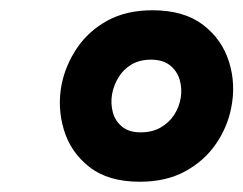

<svg xmlns="http://www.w3.org/2000/svg" viewBox="-20 -748 474 374"><path d="M252 -394Q190.9 -394 154.3 -422.6Q117.7 -451.2 104.5 -494.9Q91.3 -538.6 100.1 -584Q107.9 -621.6 130.1 -654.5Q152.3 -687.5 189.2 -707.8Q226.1 -728 276.9 -728Q337.9 -728 375 -700Q412.1 -671.9 426 -627.9Q439.9 -584 430.2 -537.1Q422.9 -500 400.4 -467.3Q377.9 -434.6 340.8 -414.3Q303.7 -394 252 -394ZM253.9 -490.2Q276.9 -490.2 293.2 -499.8Q309.6 -509.3 319.3 -524.4Q329.1 -539.6 332 -557.1Q335 -575.2 330.1 -592.3Q325.2 -609.4 311.3 -620.6Q297.4 -631.8 273.9 -631.8Q252 -631.8 236.1 -622.3Q220.2 -612.8 210.7 -597.2Q201.2 -581.5 198.2 -564Q195.3 -546.4 199.7 -529.5Q204.1 -512.7 217.5 -501.5Q231 -490.2 253.9 -490.2Z"/></svg>

Font: Reddit Sans Black
Style: Italic
Weight: 900
Italic angle: -11.25°
Designer: Stephen Hutchings
Version: Version 1.013